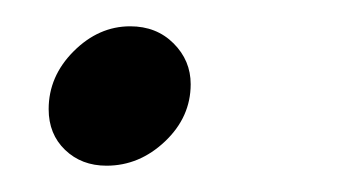

<svg xmlns="http://www.w3.org/2000/svg" viewBox="-20 -117 256 146"><path d="M17 -34Q17 -59 36 -78Q55 -97 79 -97Q99 -97 112 -84Q125 -71 125 -53Q125 -28 105.5 -9.5Q86 9 61 9Q42 9 29.5 -3Q17 -15 17 -34Z"/></svg>

Font: K2D Thin
Style: Italic
Weight: 100
Italic angle: -10°
Designer: Katatrad Aksorn Co.,Ltd.
Foundry: Cadson Demak Co.,Ltd.
Version: Version 1.000; ttfautohint (v1.6)